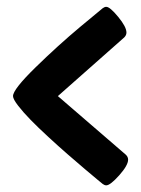

<svg xmlns="http://www.w3.org/2000/svg" viewBox="-20 -542 414 562"><path d="M18.1 -260.7Q18.1 -280.3 83.7 -344.5Q149.4 -408.7 214.8 -463.4L280.8 -518.1Q286.1 -522 291 -522Q301.8 -522 325.9 -492.7Q350.1 -463.4 350.1 -446.8Q350.1 -439 343.8 -432.6L149.4 -260.7L348.6 -88.9Q355 -82.5 355 -74.7Q355 -58.1 328.9 -28.8Q302.7 0.5 291 0.5Q286.1 0.5 280.8 -3.4Q275.4 -7.8 265.9 -15.6Q256.3 -23.4 229 -46.6Q201.7 -69.8 177 -91.3Q152.3 -112.8 121.8 -140.9Q91.3 -168.9 69.6 -191.2Q47.9 -213.4 33 -232.7Q18.1 -252 18.1 -260.7Z"/></svg>

Font: Coustard
Style: Regular
Weight: 400
Foundry: vernon adams
Version: Version 1.001